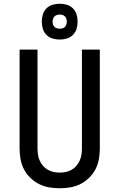

<svg xmlns="http://www.w3.org/2000/svg" viewBox="-20 -1001 640 1029"><path d="M300 8Q271 8 242.5 3Q214 -2 188.5 -15Q163 -28 142 -48.5Q121 -69 108 -94.5Q95 -120 90 -148.5Q85 -177 85 -206V-735H181V-206Q181 -190 183.5 -173Q186 -156 192.5 -141Q199 -126 210 -113Q221 -100 235.5 -91.5Q250 -83 266.5 -79.5Q283 -76 300 -76Q317 -76 333.5 -79.5Q350 -83 364.5 -91.5Q379 -100 390 -113Q401 -126 407.5 -141Q414 -156 416.5 -173Q419 -190 419 -206V-735H515V-206Q515 -177 510 -148.5Q505 -120 492 -94.5Q479 -69 458 -48.5Q437 -28 411.5 -15Q386 -2 357.5 3Q329 8 300 8ZM300 -789Q281 -789 262 -794.5Q243 -800 229 -814Q215 -828 209.5 -847Q204 -866 204 -885Q204 -904 209.5 -923Q215 -942 229 -956Q243 -970 262 -975.5Q281 -981 300 -981Q319 -981 338 -975.5Q357 -970 371 -956Q385 -942 390.5 -923Q396 -904 396 -885Q396 -866 390.5 -847Q385 -828 371 -814Q357 -800 338 -794.5Q319 -789 300 -789ZM300 -847Q308 -847 315.5 -849.5Q323 -852 328 -857Q333 -862 335.5 -869.5Q338 -877 338 -885Q338 -893 335.5 -900.5Q333 -908 328 -913Q323 -918 315.5 -920.5Q308 -923 300 -923Q292 -923 284.5 -920.5Q277 -918 272 -913Q267 -908 264.5 -900.5Q262 -893 262 -885Q262 -877 264.5 -869.5Q267 -862 272 -857Q277 -852 284.5 -849.5Q292 -847 300 -847Z"/></svg>

Font: Iosevka Fixed Curly Md Ex
Style: Regular
Weight: 500
Width: 7
Monospace: yes
Designer: Belleve Invis
Foundry: Belleve Invis
Version: Version 30.1.2